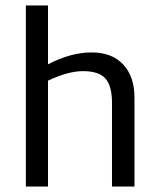

<svg xmlns="http://www.w3.org/2000/svg" viewBox="-20 -685 578 705"><path d="M285 -423.8Q230 -423.8 156.2 -388.8V0H75V-665H156.2V-448.8Q240 -492.5 316.2 -492.5Q391.2 -492.5 432.5 -448.1Q473.8 -403.8 473.8 -326.2V0H391.2V-307.5Q391.2 -368.8 367.5 -396.2Q343.8 -423.8 285 -423.8Z"/></svg>

Font: Cambay
Style: Regular
Weight: 400
Designer: Pooja Saxena
Foundry: Pooja Saxena
Version: Version 1.181;PS 001.181;hotconv 1.0.70;makeotf.lib2.5.58329